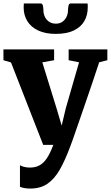

<svg xmlns="http://www.w3.org/2000/svg" viewBox="-21 -842 644 1116"><path d="M155.5 254Q136 254 120.8 251.2Q105.5 248.5 95 243.5V118Q102 123.5 118.2 127.8Q134.5 132 152.5 132Q179 132 199.2 123.5Q219.5 115 235.2 98.2Q251 81.5 264 56.8Q277 32 289 0H230L43 -479L-1 -492V-555H293.5V-492L225 -479.5L307.5 -213L337.5 -112L361.5 -213L438.5 -480L378 -492V-555H603V-492L555.5 -480Q537 -423.5 515 -358.5Q493 -293.5 471.2 -230.5Q449.5 -167.5 431.2 -114.5Q413 -61.5 400.8 -27.2Q388.5 7 386 12.5Q357.5 89.5 326.8 143.5Q296 197.5 255.2 225.8Q214.5 254 155.5 254ZM215.5 -822Q226 -822 228.8 -807Q231.5 -792 231.5 -779.5Q231.5 -762.5 239.5 -745Q247.5 -727.5 263.8 -716Q280 -704.5 304 -704.5Q327 -704.5 342.5 -716Q358 -727.5 366 -745Q374 -762.5 374 -779.5Q374 -792 376.8 -807Q379.5 -822 390 -822H488Q489 -818 489 -810Q489 -802 489 -798Q489 -754 469 -719.2Q449 -684.5 407.8 -664.8Q366.5 -645 303 -645Q242.5 -645 200.8 -664.8Q159 -684.5 137.8 -719.2Q116.5 -754 116.5 -798Q116.5 -804 117 -810Q117.5 -816 117.5 -822Z"/></svg>

Font: Merriweather 20pt Black
Style: Regular
Weight: 900
Version: Version 2.100